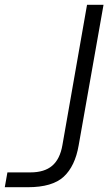

<svg xmlns="http://www.w3.org/2000/svg" viewBox="-52 -783 453 803"><path d="M-32 0 -21 -62H75Q134 -62 166.5 -90Q199 -118 209 -176L312 -763H381L277 -175Q262 -88 214.5 -44Q167 0 64 0Z"/></svg>

Font: Open Sauce One Light Italic
Style: Regular
Weight: 300
Italic angle: -10°
Designer: Alfredo Marco Pradil
Foundry: Creative Sauce Fz LLC
Version: Version 1.477